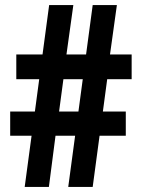

<svg xmlns="http://www.w3.org/2000/svg" viewBox="-20 -734 552 754"><path d="M401 -423H497V-520H412L439 -714H344L318 -520H241L268 -714H173L147 -520H44V-423H134L117 -296H20V-201H104L77 0H172L198 -201H275L248 0H344L371 -201H474V-296H384ZM212 -296 229 -423H305L288 -296Z"/></svg>

Font: Noto Sans Lao Looped ExtraCondensed
Style: Bold
Weight: 700
Width: 2
Designer: Mark Frömberg, Ben Mitchell
Foundry: The Fontpad Ltd
Version: Version 1.002